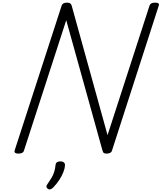

<svg xmlns="http://www.w3.org/2000/svg" viewBox="-20 -1150 1225 1455"><path d="M120 14Q84 14 91 -10L447 -1107Q451 -1119 461 -1124.5Q471 -1130 488 -1130Q503 -1130 511 -1125Q519 -1120 523 -1108L795 -126L1113 -1107Q1117 -1119 1127 -1124.5Q1137 -1130 1155 -1130Q1192 -1130 1183 -1107L829 -10Q826 2 815.5 8Q805 14 788 14Q775 14 768 10Q761 6 757 -8L482 -997L162 -10Q159 2 148.5 8Q138 14 120 14ZM343 281Q333 274 332 265Q331 256 339 246Q357 220 370 198.5Q383 177 390.5 153.5Q398 130 401 100Q403 85 412.5 79Q422 73 437 73Q456 73 465 81.5Q474 90 472 105Q471 127 460 155Q449 183 430 212.5Q411 242 384 270Q374 280 363.5 284Q353 288 343 281Z"/></svg>

Font: Playwrite CU Light
Style: Regular
Weight: 300
Designer: Veronika Burian, José Scaglione
Foundry: TypeTogether
Version: Version 1.002